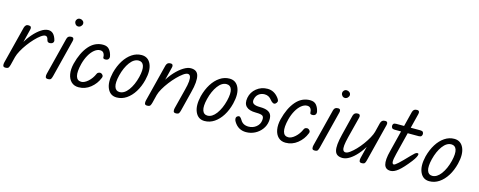

<svg xmlns="http://www.w3.org/2000/svg" viewBox="-45 -1146 4246 1703"><g transform="rotate(15 2078.5 -295.0)"><path d="M8 0Q-11 0 -14 -13Q-17 -26 -13 -42L74 -386Q79 -402 88 -409.5Q97 -417 114 -416Q129 -415 133.5 -406Q138 -397 134 -383L48 -38Q44 -22 37.5 -11Q31 0 8 0ZM67 -114 95 -248Q123 -297 157 -336Q191 -375 226 -398Q261 -421 292 -421Q346 -421 366 -345Q368 -333 361 -324.5Q354 -316 343 -314Q328 -310 318 -315Q308 -320 305 -333Q299 -366 278 -366Q262 -366 238 -348.5Q214 -331 187 -302.5Q160 -274 135 -240Q110 -206 92 -173Q74 -140 67 -114Z M398 0Q379 0 376 -13Q373 -26 377 -42L464 -386Q468 -402 477.5 -409Q487 -416 504 -416Q519 -416 523.5 -406.5Q528 -397 524 -383L437 -38Q433 -22 427 -11Q421 0 398 0ZM537 -520Q522 -520 512 -531.5Q502 -543 502 -556Q502 -569 511.5 -579.5Q521 -590 537 -590Q551 -590 562.5 -580.5Q574 -571 574 -556Q574 -543 563 -531.5Q552 -520 537 -520Z M679 0Q638 0 612 -25Q586 -50 578.5 -93Q571 -136 584 -190Q611 -297 664.5 -359Q718 -421 794 -421Q833 -421 852.5 -397Q872 -373 879 -337Q881 -326 876.5 -316Q872 -306 861 -302Q848 -298 836 -300.5Q824 -303 824 -315Q824 -336 814 -351.5Q804 -367 781 -367Q755 -367 729 -346Q703 -325 682.5 -288.5Q662 -252 650 -206Q631 -130 641.5 -91.5Q652 -53 690 -53Q719 -53 752 -82.5Q785 -112 804 -156Q809 -168 821.5 -172Q834 -176 842 -172Q851 -169 858 -158.5Q865 -148 858 -133Q836 -77 788 -38.5Q740 0 679 0Z M1029 0Q970 0 944.5 -56Q919 -112 941 -204Q958 -269 988.5 -317.5Q1019 -366 1060 -393.5Q1101 -421 1148 -421Q1208 -421 1233.5 -365Q1259 -309 1236 -216Q1220 -152 1189.5 -103.5Q1159 -55 1118 -27.5Q1077 0 1029 0ZM1042 -53Q1085 -53 1121.5 -102Q1158 -151 1177 -227Q1194 -297 1182.5 -332Q1171 -367 1135 -367Q1092 -367 1056 -318.5Q1020 -270 1001 -194Q984 -124 995.5 -88.5Q1007 -53 1042 -53Z M1573 0Q1554 0 1551 -13Q1548 -26 1552 -42L1598 -223Q1611 -272 1613.5 -303.5Q1616 -335 1609 -350.5Q1602 -366 1586 -366Q1570 -366 1545.5 -348.5Q1521 -331 1493 -302.5Q1465 -274 1439 -240Q1413 -206 1394 -173Q1375 -140 1368 -114L1396 -248Q1424 -297 1460 -336Q1496 -375 1533 -398Q1570 -421 1600 -421Q1629 -421 1646.5 -409Q1664 -397 1670.5 -372Q1677 -347 1674 -308.5Q1671 -270 1657 -217L1612 -38Q1608 -22 1602 -11Q1596 0 1573 0ZM1309 0Q1290 0 1287 -13Q1284 -26 1288 -42L1375 -386Q1380 -402 1389 -409Q1398 -416 1415 -416Q1430 -416 1434.5 -406.5Q1439 -397 1435 -383L1349 -38Q1345 -22 1338.5 -11Q1332 0 1309 0Z M1836 0Q1777 0 1751.5 -56Q1726 -112 1748 -204Q1765 -269 1795.5 -317.5Q1826 -366 1867 -393.5Q1908 -421 1955 -421Q2015 -421 2040.5 -365Q2066 -309 2043 -216Q2027 -152 1996.5 -103.5Q1966 -55 1925 -27.5Q1884 0 1836 0ZM1849 -53Q1892 -53 1928.5 -102Q1965 -151 1984 -227Q2001 -297 1989.5 -332Q1978 -367 1942 -367Q1899 -367 1863 -318.5Q1827 -270 1808 -194Q1791 -124 1802.5 -88.5Q1814 -53 1849 -53Z M2217 0Q2145 0 2106 -64Q2096 -79 2096.5 -94Q2097 -109 2110 -116Q2123 -124 2132.5 -116.5Q2142 -109 2151 -94Q2174 -53 2226 -53Q2266 -53 2296 -77Q2326 -101 2330 -138Q2334 -167 2321 -178.5Q2308 -190 2258 -190Q2196 -190 2168.5 -217Q2141 -244 2151 -298Q2161 -351 2204 -386Q2247 -421 2305 -421Q2365 -421 2406 -368Q2423 -346 2419.5 -333.5Q2416 -321 2404 -312Q2392 -305 2379 -313Q2366 -321 2357 -333Q2344 -350 2328 -358.5Q2312 -367 2292 -367Q2260 -367 2237 -348.5Q2214 -330 2208 -296Q2204 -270 2222 -258.5Q2240 -247 2280 -247Q2326 -247 2351.5 -235Q2377 -223 2385.5 -200.5Q2394 -178 2390 -146Q2385 -105 2360 -71.5Q2335 -38 2297.5 -19Q2260 0 2217 0Z M2580 0Q2539 0 2513 -25Q2487 -50 2479.5 -93Q2472 -136 2485 -190Q2512 -297 2565.5 -359Q2619 -421 2695 -421Q2734 -421 2753.5 -397Q2773 -373 2780 -337Q2782 -326 2777.5 -316Q2773 -306 2762 -302Q2749 -298 2737 -300.5Q2725 -303 2725 -315Q2725 -336 2715 -351.5Q2705 -367 2682 -367Q2656 -367 2630 -346Q2604 -325 2583.5 -288.5Q2563 -252 2551 -206Q2532 -130 2542.5 -91.5Q2553 -53 2591 -53Q2620 -53 2653 -82.5Q2686 -112 2705 -156Q2710 -168 2722.5 -172Q2735 -176 2743 -172Q2752 -169 2759 -158.5Q2766 -148 2759 -133Q2737 -77 2689 -38.5Q2641 0 2580 0Z M2847 0Q2828 0 2825 -13Q2822 -26 2826 -42L2913 -386Q2917 -402 2926.5 -409Q2936 -416 2953 -416Q2968 -416 2972.5 -406.5Q2977 -397 2973 -383L2886 -38Q2882 -22 2876 -11Q2870 0 2847 0ZM2986 -520Q2971 -520 2961 -531.5Q2951 -543 2951 -556Q2951 -569 2960.5 -579.5Q2970 -590 2986 -590Q3000 -590 3011.5 -580.5Q3023 -571 3023 -556Q3023 -543 3012 -531.5Q3001 -520 2986 -520Z M3103 0Q3075 0 3057 -11Q3039 -22 3032.5 -46Q3026 -70 3029.5 -107.5Q3033 -145 3046 -197L3093 -386Q3098 -402 3107.5 -409Q3117 -416 3134 -416Q3149 -416 3153.5 -406.5Q3158 -397 3154 -383L3105 -191Q3093 -143 3090 -113Q3087 -83 3094 -69Q3101 -55 3117 -55Q3133 -55 3156.5 -72Q3180 -89 3206.5 -116.5Q3233 -144 3257 -177Q3281 -210 3299 -242.5Q3317 -275 3324 -301L3295 -166Q3268 -118 3235 -80.5Q3202 -43 3168 -21.5Q3134 0 3103 0ZM3280 0Q3261 0 3258 -13Q3255 -26 3259 -42L3345 -386Q3350 -402 3359.5 -409Q3369 -416 3386 -416Q3401 -416 3405.5 -406.5Q3410 -397 3406 -383L3319 -38Q3315 -22 3309 -11Q3303 0 3280 0Z M3486 -362Q3468 -362 3461.5 -370.5Q3455 -379 3455 -390Q3455 -401 3461.5 -408.5Q3468 -416 3486 -416H3707Q3725 -416 3731.5 -408.5Q3738 -401 3738 -390Q3738 -379 3731.5 -370.5Q3725 -362 3707 -362ZM3544 0Q3521 0 3506.5 -10Q3492 -20 3486 -40.5Q3480 -61 3482.5 -93.5Q3485 -126 3497 -171L3593 -554Q3598 -570 3607.5 -576.5Q3617 -583 3633 -583Q3648 -583 3652.5 -573.5Q3657 -564 3653 -550L3555 -158Q3542 -107 3543 -84.5Q3544 -62 3558 -62Q3568 -62 3597 -88.5Q3626 -115 3683 -175Q3702 -195 3713.5 -204.5Q3725 -214 3735 -214Q3739 -214 3742.5 -212.5Q3746 -211 3746 -203Q3746 -196 3737.5 -178.5Q3729 -161 3709 -135Q3653 -63 3614.5 -31.5Q3576 0 3544 0Z M3900 0Q3841 0 3815.5 -56Q3790 -112 3812 -204Q3829 -269 3859.5 -317.5Q3890 -366 3931 -393.5Q3972 -421 4019 -421Q4079 -421 4104.5 -365Q4130 -309 4107 -216Q4091 -152 4060.5 -103.5Q4030 -55 3989 -27.5Q3948 0 3900 0ZM3913 -53Q3956 -53 3992.5 -102Q4029 -151 4048 -227Q4065 -297 4053.5 -332Q4042 -367 4006 -367Q3963 -367 3927 -318.5Q3891 -270 3872 -194Q3855 -124 3866.5 -88.5Q3878 -53 3913 -53Z"/></g></svg>

Font: Edu TAS Beginner
Style: Regular
Weight: 400
Designer: Tina and Corey Anderson
Foundry: Google for Education
Version: Version 1.003